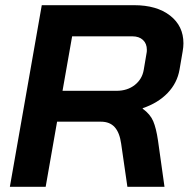

<svg xmlns="http://www.w3.org/2000/svg" viewBox="-20 -720 727 740"><path d="M141 -700H497Q584 -700 635.5 -660Q687 -620 687 -553Q687 -539 684 -522L672 -452Q663 -400 626 -361.5Q589 -323 530 -303V-301Q559 -280 570.5 -253Q582 -226 589 -178L614 0H471L447 -166Q441 -209 422 -230Q403 -251 369 -251H200L156 0H18ZM429 -370Q471 -370 499.5 -392.5Q528 -415 534 -451L545 -516Q546 -520 546 -528Q546 -552 531 -566Q516 -580 490 -580H258L221 -370Z"/></svg>

Font: Bai Jamjuree
Style: Bold Italic
Weight: 700
Italic angle: -10°
Designer: Katatrad Aksorn Co.,Ltd.
Foundry: Cadson Demak Co.,Ltd.
Version: Version 1.000; ttfautohint (v1.6)